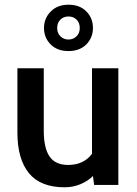

<svg xmlns="http://www.w3.org/2000/svg" viewBox="-20 -786 582 816"><path d="M483 -496V0H380L375 -38Q353 -16 321.5 -3Q290 10 255 10Q152 10 103 -50Q54 -110 54 -222V-496H166V-231Q166 -157 190.5 -121Q215 -85 270 -85Q335 -85 371 -132V-496ZM167 -667Q167 -708 195.5 -737Q224 -766 271 -766Q319 -766 347 -737.5Q375 -709 375 -667Q375 -626 347 -597.5Q319 -569 271 -569Q223 -569 195 -597.5Q167 -626 167 -667ZM319 -667Q319 -689 305.5 -702.5Q292 -716 271 -716Q250 -716 236.5 -702.5Q223 -689 223 -667Q223 -645 237 -631.5Q251 -618 271 -618Q291 -618 305 -631.5Q319 -645 319 -667Z"/></svg>

Font: Cabin SemiBold
Style: Regular
Weight: 600
Designer: Pablo Impallari
Foundry: Pablo Impallari. http://www.impallari.com Igino Marini. http://www.ikern.com
Version: Version 2.200